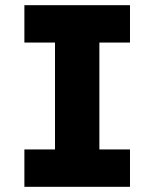

<svg xmlns="http://www.w3.org/2000/svg" viewBox="-20 -720 595 740"><path d="M74 0V-144H192V-556H74V-700H481V-556H363V-144H481V0Z"/></svg>

Font: Readex Pro
Style: Bold
Weight: 700
Designer: Bonnie Shaver-Troup, Thomas Jockin
Foundry: Lexend
Version: Version 1.203; ttfautohint (v1.8.3)